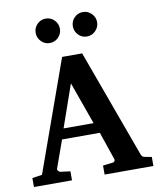

<svg xmlns="http://www.w3.org/2000/svg" viewBox="-90 -911 797 963"><g transform="rotate(-10 308.5 -430.0)"><path d="M612.8 -19.5H364.3V-65.4L417.5 -71.8Q421.9 -72.8 424.8 -77.6Q427.7 -82.5 425.8 -87.4L377 -230H184.6L134.8 -90.8Q132.3 -84 137.7 -78.4Q143.1 -72.8 147.5 -71.8L198.2 -65.4V-19.5H4.4V-65.4L54.7 -72.8L256.8 -637.7H358.9L559.1 -88.9Q562.5 -81.1 565.9 -77.4Q569.3 -73.7 578.6 -71.8L612.8 -65.4ZM354.5 -283.2 277.3 -499.5 201.7 -283.2ZM460 -779.3Q460 -753.9 441.7 -735.4Q423.3 -716.8 397.5 -716.8Q372.1 -716.8 354.2 -735.4Q336.4 -753.9 336.4 -779.3Q336.4 -804.7 354.2 -823Q372.1 -841.3 397.5 -841.3Q423.3 -841.3 441.7 -823Q460 -804.7 460 -779.3ZM270.5 -779.3Q270.5 -753.9 252.4 -735.4Q234.4 -716.8 208.5 -716.8Q183.1 -716.8 165 -735.4Q147 -753.9 147 -779.3Q147 -804.7 165 -823Q183.1 -841.3 208.5 -841.3Q234.4 -841.3 252.4 -823Q270.5 -804.7 270.5 -779.3Z"/></g></svg>

Font: Annapurna SIL
Style: Bold
Weight: 700
Designer: Peter Martin, Annie Olsen
Foundry: SIL International
Version: Version 2.000